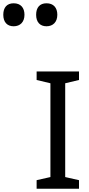

<svg xmlns="http://www.w3.org/2000/svg" viewBox="-183 -1149 542 1169"><path d="M100 -989C140 -989 166 -1015 166 -1059C166 -1102 143 -1129 100 -1129C59 -1129 37 -1103 37 -1059C37 -1014 61 -989 100 -989ZM-100 -989C-60 -989 -34 -1015 -34 -1059C-34 -1102 -57 -1129 -100 -1129C-141 -1129 -163 -1103 -163 -1059C-163 -1014 -139 -989 -100 -989ZM298 0V-52L214 -71V-642L298 -662V-714H40V-662L124 -642V-71L40 -52V0Z"/></svg>

Font: Noto Sans Tifinagh Agraw Imazighen
Style: Regular
Weight: 400
Designer: JamraPatel
Foundry: JamraPatel LLC
Version: Version 2.006